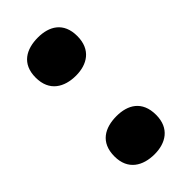

<svg xmlns="http://www.w3.org/2000/svg" viewBox="-188 -607 665 665"><g transform="rotate(-45 144.5 -274.0)"><path d="M42 -467C42 -400 89 -373 146 -373C200 -373 246 -400 246 -467C246 -535 200 -560 146 -560C89 -560 42 -535 42 -467ZM42 -81C42 -15 89 12 146 12C200 12 246 -15 246 -81C246 -150 200 -175 146 -175C89 -175 42 -150 42 -81Z"/></g></svg>

Font: Noto Sans Lao Looped UI Black
Style: Regular
Weight: 900
Designer: Mark Frömberg, Ben Mitchell
Foundry: The Fontpad Ltd
Version: Version 1.001